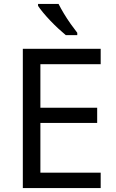

<svg xmlns="http://www.w3.org/2000/svg" viewBox="-20 -964 596 984"><path d="M496 0H97V-714H496V-635H187V-412H478V-334H187V-79H496ZM280 -944Q291 -922 307.5 -894.5Q324 -867 342.5 -841Q361 -815 376 -796V-784H317Q300 -798 279 -817.5Q258 -837 237.5 -858.5Q217 -880 200.5 -900Q184 -920 175 -934V-944Z"/></svg>

Font: Noto Sans Tangsa
Style: Regular
Weight: 400
Designer: David Williams
Foundry: Google LLC
Version: Version 1.504